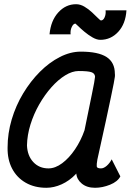

<svg xmlns="http://www.w3.org/2000/svg" viewBox="-20 -877 640 911"><path d="M510 -121 551 -40Q538 -15 502 -0.5Q466 14 431 14Q392 14 368 -6Q344 -26 342 -54Q341 -51 339.5 -51.5Q338 -52 339 -50Q309 -19 272.5 -2.5Q236 14 200 14Q144 14 102 -10Q60 -34 37.5 -77Q15 -120 16 -177Q16 -244 35.5 -310Q55 -376 90 -434Q125 -492 169.5 -536.5Q214 -581 264 -606.5Q314 -632 363 -632Q446 -632 485.5 -606.5Q525 -581 525 -527Q526 -522 525 -512.5Q524 -503 519.5 -480.5Q515 -458 506 -414.5Q497 -371 481.5 -299.5Q466 -228 442 -120Q438 -97 439 -87.5Q440 -78 459 -78Q472 -78 486 -90Q500 -102 510 -121ZM210 -78Q242 -78 275 -102.5Q308 -127 336 -168.5Q364 -210 381 -259Q401 -358 415.5 -427.5Q430 -497 431 -513Q430 -529 413.5 -534.5Q397 -540 353 -540Q323 -540 289.5 -519.5Q256 -499 224 -463Q192 -427 166 -381.5Q140 -336 124.5 -286Q109 -236 108 -187Q110 -138 138 -108Q166 -78 210 -78ZM456 -688Q439 -688 419 -699.5Q399 -711 380.5 -726.5Q362 -742 350.5 -753.5Q339 -765 338 -765Q328 -765 320.5 -749Q313 -733 315 -714H215Q221 -779 256.5 -818Q292 -857 341 -857Q361 -857 380.5 -845.5Q400 -834 416.5 -818.5Q433 -803 444.5 -791.5Q456 -780 459 -780Q470 -780 476.5 -795Q483 -810 481 -828H580Q576 -764 541 -726Q506 -688 456 -688Z"/></svg>

Font: Victor Mono Thin
Style: Italic
Weight: 100
Italic angle: -12°
Monospace: yes
Designer: Rune Bjørnerås
Version: Version 1.561;gftools[0.9.30]